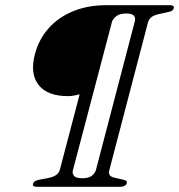

<svg xmlns="http://www.w3.org/2000/svg" viewBox="-20 -720 690 740"><path d="M115 -513Q130.5 -570 168.2 -612Q206 -654 262.5 -677Q319 -700 390 -700H635.5Q643.5 -700 647.5 -697Q651.5 -694 649.5 -687.5Q648 -682 642.8 -678.8Q637.5 -675.5 628 -673.5L591.5 -665.5Q575 -662 564.8 -654.8Q554.5 -647.5 550.5 -634.5L402 -66.5Q397.5 -52.5 402.8 -45.2Q408 -38 421.5 -35L452.5 -28Q462.5 -26 466.5 -22.8Q470.5 -19.5 468.5 -13.5Q466 -6 458.5 -3Q451 0 443.5 0H121.5Q113 0 109.2 -3.2Q105.5 -6.5 107.5 -12.5Q109.5 -18.5 115.2 -22Q121 -25.5 132.5 -27.5L168.5 -34.5Q184.5 -37.5 195.8 -45.2Q207 -53 210.5 -65L287 -356.5Q278.5 -355 267.5 -352.2Q256.5 -349.5 241.5 -349.5Q162.5 -349.5 128.5 -393Q94.5 -436.5 115 -513ZM349.5 -64 499 -635.5Q503.5 -649.5 496.8 -658.8Q490 -668 466 -668Q442 -668 428.8 -658Q415.5 -648 411.5 -635.5L261 -64Q257.5 -52.5 264.8 -42.8Q272 -33 296.5 -33Q321 -33 333.2 -42Q345.5 -51 349.5 -64Z"/></svg>

Font: Fraunces Light
Style: Italic
Weight: 300
Italic angle: -16°
Version: Version 1.000;[b76b70a41]